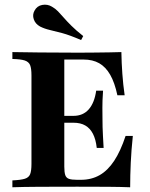

<svg xmlns="http://www.w3.org/2000/svg" viewBox="-20 -791 632 811"><path d="M32.3 0V-29Q67.7 -30.6 84.7 -35.9Q101.6 -41.1 107.3 -55.2Q112.9 -69.4 112.9 -98.4V-472.6Q112.9 -501.6 107.3 -515.7Q101.6 -529.8 84.7 -535.5Q67.7 -541.1 32.3 -541.9V-571Q75.8 -570.2 146.4 -569.4Q216.9 -568.5 312.1 -568.5Q349.2 -568.5 382.3 -569Q415.3 -569.4 443.1 -569.8Q471 -570.2 492.7 -571Q493.5 -524.2 496.8 -479Q500 -433.9 506.5 -388.7H475.8Q464.5 -441.9 445.6 -475Q426.6 -508.1 399.2 -523.8Q371.8 -539.5 333.1 -539.5H251.6V-87.1Q251.6 -63.7 255.6 -51.6Q259.7 -39.5 271.4 -35.5Q283.1 -31.5 305.6 -31.5H321.8Q366.1 -31.5 400.8 -51.2Q435.5 -71 462.5 -112.1Q489.5 -153.2 510.5 -216.9H541.1Q534.7 -156.5 532.3 -103.2Q529.8 -50 529.8 0Q490.3 -1.6 435.5 -2Q380.6 -2.4 306.5 -2.4Q213.7 -2.4 144.4 -2Q75 -1.6 32.3 0ZM225.8 -272.6V-301.6H375V-272.6ZM388.7 -166.1Q384.7 -202.4 372.6 -225.8Q360.5 -249.2 340.3 -260.9Q320.2 -272.6 290.3 -272.6V-301.6Q330.6 -301.6 354.8 -329Q379 -356.5 386.3 -408.1H415.3Q412.1 -361.3 412.5 -335.1Q412.9 -308.9 412.9 -287.1Q412.9 -271 413.3 -254.4Q413.7 -237.9 414.9 -216.5Q416.1 -195.2 417.7 -166.1ZM322.6 -621.8Q274.2 -642.7 242.7 -651.2Q211.3 -659.7 189.9 -664.5Q168.5 -669.4 149.2 -679Q129 -690.3 122.6 -709.7Q116.1 -729 125.8 -746Q136.3 -766.1 158.5 -770.2Q180.6 -774.2 199.2 -762.9Q213.7 -754.8 225 -743.1Q236.3 -731.5 249.2 -716.5Q262.1 -701.6 281.5 -682.3Q300.8 -662.9 331.5 -638.7Z"/></svg>

Font: Playfair 5pt SemiExpanded Light ExtraBold
Style: Regular
Weight: 800
Version: Version 2.001;gftools[0.9.30]